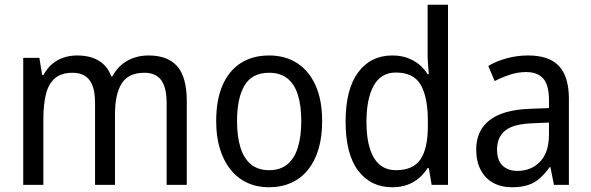

<svg xmlns="http://www.w3.org/2000/svg" viewBox="-20 -780 2495 810"><path d="M607 -546Q688 -546 728 -500Q768 -454 768 -353V0H683V-345Q683 -411 660 -442Q637 -473 589 -473Q522 -473 493.5 -428Q465 -383 465 -296V0H381V-346Q381 -390 370.5 -418Q360 -446 339 -459.5Q318 -473 286 -473Q239 -473 212 -450Q185 -427 174 -383.5Q163 -340 163 -279V0H78V-536H146L158 -463H163Q178 -491 199.5 -509.5Q221 -528 248 -537Q275 -546 305 -546Q361 -546 397.5 -523.5Q434 -501 449 -458H454Q479 -503 518.5 -524.5Q558 -546 607 -546Z M1339 -269Q1339 -203 1324 -152Q1309 -101 1280 -64.5Q1251 -28 1209 -9Q1167 10 1114 10Q1064 10 1023 -9Q982 -28 953 -64Q924 -100 908 -151.5Q892 -203 892 -269Q892 -358 918.5 -419.5Q945 -481 995 -513.5Q1045 -546 1116 -546Q1183 -546 1233 -514Q1283 -482 1311 -420.5Q1339 -359 1339 -269ZM980 -269Q980 -204 994.5 -157.5Q1009 -111 1039 -86.5Q1069 -62 1116 -62Q1162 -62 1192 -86.5Q1222 -111 1236.5 -157.5Q1251 -204 1251 -269Q1251 -335 1236.5 -380.5Q1222 -426 1192 -449.5Q1162 -473 1115 -473Q1044 -473 1012 -420Q980 -367 980 -269Z M1635 10Q1544 10 1491 -60Q1438 -130 1438 -267Q1438 -404 1491 -475Q1544 -546 1635 -546Q1670 -546 1698 -536Q1726 -526 1747.5 -508.5Q1769 -491 1784 -467H1789Q1788 -484 1786 -506.5Q1784 -529 1784 -545V-760H1870V0H1801L1789 -71H1784Q1769 -47 1748 -29Q1727 -11 1699 -0.5Q1671 10 1635 10ZM1651 -62Q1723 -62 1754 -108Q1785 -154 1785 -248V-269Q1785 -370 1755 -422Q1725 -474 1650 -474Q1587 -474 1556.5 -418.5Q1526 -363 1526 -266Q1526 -168 1557 -115Q1588 -62 1651 -62Z M2208 -546Q2297 -546 2338.5 -501Q2380 -456 2380 -364V0H2317L2302 -75H2299Q2279 -47 2257 -27.5Q2235 -8 2206.5 1Q2178 10 2140 10Q2094 10 2060 -9Q2026 -28 2007.5 -64Q1989 -100 1989 -149Q1989 -229 2045.5 -273Q2102 -317 2216 -321L2296 -324V-357Q2296 -422 2271.5 -449Q2247 -476 2200 -476Q2165 -476 2131.5 -465Q2098 -454 2067 -438L2040 -502Q2074 -522 2117.5 -534Q2161 -546 2208 -546ZM2228 -260Q2145 -257 2111 -229Q2077 -201 2077 -149Q2077 -103 2100.5 -81Q2124 -59 2163 -59Q2221 -59 2258.5 -98Q2296 -137 2296 -213V-263Z"/></svg>

Font: Noto Sans SemiCondensed
Style: Regular
Weight: 400
Width: 4
Version: Version 2.013